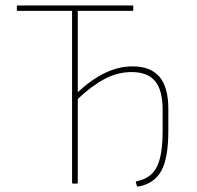

<svg xmlns="http://www.w3.org/2000/svg" viewBox="-20 -675 726 706"><path d="M489 11Q486 11 485 10.5Q484 10 483 8L480 -3Q479 -5 479.5 -6.5Q480 -8 484 -9Q535 -19 556.5 -61Q578 -103 578 -194V-271Q578 -344 550 -377Q522 -410 464 -410Q412 -410 363.5 -384Q315 -358 266 -311V-3Q266 0 262 0H248Q245 0 245 -3V-635H46Q42 -635 42 -638V-652Q42 -655 46 -655H466Q470 -655 470 -652V-638Q470 -635 466 -635H266V-336Q315 -382 365.5 -406.5Q416 -431 468 -431Q533 -431 566 -393Q599 -355 599 -274V-194Q599 -93 573 -46.5Q547 0 489 11Z"/></svg>

Font: Sofia Sans Semi Condensed Thin
Style: Regular
Weight: 250
Version: Version 4.100